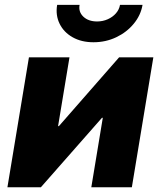

<svg xmlns="http://www.w3.org/2000/svg" viewBox="-20 -787 676 807"><path d="M534.2 0H363.8L412.1 -292H408.7L151.9 0H11.2L101.6 -545.9H272L224.1 -256.8H227.5L480.5 -545.9H624.5ZM373 -609.4Q322.3 -609.4 285.2 -630.4Q248 -651.4 230.5 -687.3Q212.9 -723.1 220.2 -766.6H314.5Q309.1 -737.3 330.3 -717Q351.6 -696.8 388.2 -696.8Q412.1 -696.8 432.9 -706.1Q453.6 -715.3 467.3 -731Q481 -746.6 484.4 -766.6H579.1Q571.8 -723.1 542.2 -687.3Q512.7 -651.4 468.5 -630.4Q424.3 -609.4 373 -609.4Z"/></svg>

Font: Inter ExtraBold
Style: Italic
Weight: 800
Italic angle: -9.3988°
Designer: Rasmus Andersson
Foundry: rsms
Version: Version 4.001;git-66647c0bb